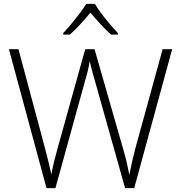

<svg xmlns="http://www.w3.org/2000/svg" viewBox="-20 -967 929 987"><path d="M865 -714 670 0H623L470 -544Q460 -577 453 -604Q446 -631 441 -653Q438 -632 432.5 -608Q427 -584 419 -558L265 0H219L26 -714H75L211 -206Q222 -166 229.5 -134Q237 -102 244 -71Q250 -103 258 -136Q266 -169 277 -208L418 -714H466L612 -205Q624 -164 631.5 -132Q639 -100 645 -68Q651 -100 658 -131.5Q665 -163 676 -205L816 -714ZM468 -947Q480 -926 500.5 -898.5Q521 -871 544 -844Q567 -817 586 -797V-789H551Q524 -813 496 -843.5Q468 -874 445 -902Q422 -874 394 -843.5Q366 -813 339 -789H305V-797Q324 -817 346.5 -844Q369 -871 390 -898.5Q411 -926 423 -947Z"/></svg>

Font: Noto Kufi Arabic ExtraLight
Style: Regular
Weight: 200
Designer: Monotype Design Team, David Williams, Khaled Hosny
Foundry: Google LLC
Version: Version 2.109; ttfautohint (v1.8.4.7-5d5b)